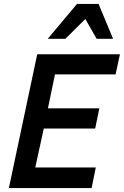

<svg xmlns="http://www.w3.org/2000/svg" viewBox="-20 -950 626 970"><path d="M24.9 0 168 -675.8H585.9L564 -574.2H257.8L222.2 -402.8H481.9L460.9 -300.8H201.2L158.2 -104H463.9L442.9 0ZM468.3 -753.9 411.1 -854 310.1 -753.9H221.2L369.1 -930.2H478L551.3 -753.9Z"/></svg>

Font: Clear Sans Medium
Style: Italic
Weight: 500
Italic angle: -12°
Foundry: Intel Corporation
Version: Version 1.00